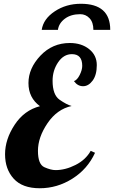

<svg xmlns="http://www.w3.org/2000/svg" viewBox="-20 -980 604 1018"><path d="M564.5 -821.8H475.1Q475.1 -861.8 454.8 -883.3Q434.6 -904.8 405.3 -904.8Q356 -904.8 324 -880.9Q292 -856.9 287.1 -821.8H201.2Q210 -879.9 270.3 -919.9Q330.6 -960 408.7 -960Q564.5 -960 564.5 -821.8ZM416 -630.9Q416 -692.9 361.3 -692.9Q317.4 -692.9 288.1 -649.7Q258.8 -606.4 258.8 -551.8Q258.8 -477.1 295.9 -451.2Q333 -425.3 359.9 -418Q282.7 -401.4 231.9 -326.7Q181.2 -252 181.2 -180.2Q181.2 -108.4 215.6 -93.3Q250 -78.1 274.4 -78.1Q326.7 -78.1 380.6 -105.5Q434.6 -132.8 460.9 -180.2L483.9 -169.9Q444.3 -83.5 363.8 -32.7Q283.2 18.1 190.9 18.1Q98.6 18.1 52.7 -32.5Q6.8 -83 6.8 -162.1Q6.8 -241.2 57.6 -318.4Q108.4 -395.5 191.9 -417Q130.9 -461.4 130.9 -539.6Q130.9 -617.7 194.3 -684.8Q257.8 -752 350.1 -752Q412.1 -752 452.6 -719.5Q493.2 -687 493.2 -634.8Q493.2 -582.5 471.2 -552.7Q449.2 -522.9 420.4 -522.9Q391.6 -522.9 372.1 -549.8Q389.2 -555.7 402.6 -582.5Q416 -609.4 416 -630.9Z"/></svg>

Font: Lobster-Regular
Style: Regular
Weight: 400
Designer: Pablo Impallari
Foundry: Pablo Impallari
Version: Version 1.007; ttfautohint (v1.1) -l 8 -r 50 -G 50 -x 14 -D 